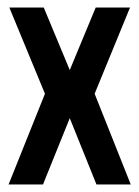

<svg xmlns="http://www.w3.org/2000/svg" viewBox="-20 -490 370 510"><path d="M236.2 0 139.2 -241 234.2 -470H325.3L231.4 -241L327.3 0ZM2.8 0 99.4 -241 4.8 -470H96.2L191.5 -241L94.2 0ZM133.5 -193V-278.1H199.5V-193Z"/></svg>

Font: Smooch Sans Thin
Style: Regular
Weight: 100
Designer: Robert E. Leuschke
Foundry: Robert E. Leuschke
Version: Version 1.010